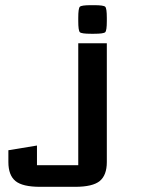

<svg xmlns="http://www.w3.org/2000/svg" viewBox="-20 -557 548 738"><path d="M329.6 -427.2Q293 -427.2 286.9 -433.3Q280.8 -439.5 280.8 -476.1V-488.3Q280.8 -524.9 286.9 -531Q293 -537.1 329.6 -537.1H341.8Q378.4 -537.1 384.5 -531Q390.6 -524.9 390.6 -488.3V-476.1Q390.6 -439.5 384.5 -433.3Q378.4 -427.2 341.8 -427.2ZM280.8 -390.6H390.6V65.9Q390.6 116.2 363.5 138.7Q336.4 161.1 268.6 161.1H134.3Q66.4 161.1 39.3 138.7Q12.2 116.2 12.2 65.9V20.5L122.1 2.4V78.1H280.8Z"/></svg>

Font: Squarish Sans CT
Style: Regular
Weight: 400
Version: Version 0.9